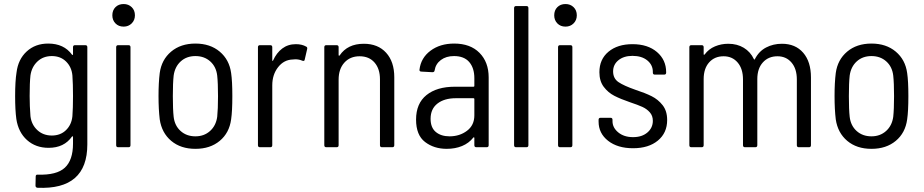

<svg xmlns="http://www.w3.org/2000/svg" viewBox="-20 -730 4581 952"><path d="M352 -506H403Q413 -506 413 -496V-14Q413 212 166 201Q156 200 156 190L157 145Q157 140 160 137.5Q163 135 167 136Q261 139 301.5 101.5Q342 64 342 -18V-51Q342 -53 340.5 -54Q339 -55 337 -53Q298 3 221 3Q157 3 114 -35.5Q71 -74 61 -140Q55 -184 55 -253Q55 -328 62 -371Q70 -436 112.5 -475Q155 -514 219 -514Q297 -514 337 -459Q339 -457 340.5 -457.5Q342 -458 342 -460V-496Q342 -506 352 -506ZM342 -254Q342 -314 339 -356Q335 -398 307.5 -425Q280 -452 237 -452Q194 -452 165.5 -425Q137 -398 131 -356Q127 -320 127 -254Q127 -204 131 -154Q136 -112 165 -85Q194 -58 237 -58Q280 -58 307.5 -85Q335 -112 339 -154Q342 -193 342 -254Z M537 -654Q537 -679 552.5 -694.5Q568 -710 593 -710Q617 -710 633 -694.5Q649 -679 649 -654Q649 -630 633 -614Q617 -598 593 -598Q568 -598 552.5 -614Q537 -630 537 -654ZM556 -10V-496Q556 -506 566 -506H617Q627 -506 627 -496V-10Q627 0 617 0H566Q556 0 556 -10Z M772 -138Q766 -188 766 -254Q766 -320 772 -368Q781 -434 828.5 -474Q876 -514 949 -514Q1022 -514 1069.5 -474Q1117 -434 1126 -368Q1132 -328 1132 -254Q1132 -178 1126 -138Q1117 -71 1069.5 -31.5Q1022 8 949 8Q876 8 829 -31.5Q782 -71 772 -138ZM1057 -151Q1061 -188 1061 -253Q1061 -319 1057 -355Q1052 -399 1022.5 -425.5Q993 -452 949 -452Q905 -452 876 -425.5Q847 -399 841 -355Q837 -319 837 -253Q837 -187 841 -151Q846 -107 875.5 -80.5Q905 -54 949 -54Q992 -54 1021.5 -80.5Q1051 -107 1057 -151Z M1498 -499Q1505 -496 1503 -487L1491 -435Q1490 -425 1479 -429Q1463 -436 1444 -436L1432 -435Q1388 -434 1359 -397Q1330 -360 1330 -307V-10Q1330 0 1320 0H1269Q1259 0 1259 -10V-496Q1259 -506 1269 -506H1320Q1330 -506 1330 -496V-431Q1330 -428 1331.5 -428Q1333 -428 1334 -430Q1351 -468 1379.5 -489.5Q1408 -511 1447 -511Q1477 -511 1498 -499Z M1935 -347V-10Q1935 0 1925 0H1874Q1864 0 1864 -10V-337Q1864 -389 1837 -420Q1810 -451 1763 -451Q1716 -451 1687.5 -419.5Q1659 -388 1659 -335V-10Q1659 0 1649 0H1598Q1588 0 1588 -10V-496Q1588 -506 1598 -506H1649Q1659 -506 1659 -496V-457Q1659 -455 1660.5 -454Q1662 -453 1664 -455Q1703 -513 1784 -513Q1854 -513 1894.5 -468.5Q1935 -424 1935 -347Z M2403 -346V-10Q2403 0 2393 0H2342Q2332 0 2332 -10V-46Q2332 -48 2330.5 -49Q2329 -50 2327 -48Q2305 -20 2271 -6Q2237 8 2195 8Q2132 8 2087.5 -26Q2043 -60 2043 -137Q2043 -217 2094.5 -258.5Q2146 -300 2235 -300H2328Q2332 -300 2332 -304V-342Q2332 -393 2306.5 -422.5Q2281 -452 2231 -452Q2192 -452 2166 -432.5Q2140 -413 2135 -381Q2134 -372 2124 -372L2069 -375Q2064 -375 2061.5 -378Q2059 -381 2060 -385Q2067 -443 2114.5 -478.5Q2162 -514 2232 -514Q2312 -514 2357.5 -468Q2403 -422 2403 -346ZM2332 -158V-239Q2332 -243 2328 -243H2240Q2183 -243 2149 -216.5Q2115 -190 2115 -141Q2115 -97 2141 -75.5Q2167 -54 2209 -54Q2259 -54 2295.5 -81.5Q2332 -109 2332 -158Z M2529 -10V-690Q2529 -700 2539 -700H2590Q2600 -700 2600 -690V-10Q2600 0 2590 0H2539Q2529 0 2529 -10Z M2728 -654Q2728 -679 2743.5 -694.5Q2759 -710 2784 -710Q2808 -710 2824 -694.5Q2840 -679 2840 -654Q2840 -630 2824 -614Q2808 -598 2784 -598Q2759 -598 2743.5 -614Q2728 -630 2728 -654ZM2747 -10V-496Q2747 -506 2757 -506H2808Q2818 -506 2818 -496V-10Q2818 0 2808 0H2757Q2747 0 2747 -10Z M2948 -127V-136Q2948 -146 2958 -146H3007Q3017 -146 3017 -136V-129Q3017 -97 3045.5 -73.5Q3074 -50 3119 -50Q3163 -50 3190 -73Q3217 -96 3217 -131Q3217 -156 3202 -173Q3187 -190 3165 -200Q3143 -210 3104 -223Q3057 -239 3026 -255Q2995 -271 2973.5 -299.5Q2952 -328 2952 -372Q2952 -436 2997 -473.5Q3042 -511 3116 -511Q3192 -511 3237.5 -472Q3283 -433 3283 -372V-370Q3283 -360 3273 -360H3227Q3217 -360 3217 -370V-374Q3217 -408 3189.5 -430.5Q3162 -453 3116 -453Q3073 -453 3046.5 -431.5Q3020 -410 3020 -376Q3020 -341 3046.5 -323Q3073 -305 3130 -285Q3179 -269 3211 -253Q3243 -237 3265.5 -208.5Q3288 -180 3288 -135Q3288 -71 3242 -33Q3196 5 3119 5Q3042 5 2995 -32Q2948 -69 2948 -127Z M4001 -346V-10Q4001 0 3991 0H3941Q3931 0 3931 -10V-336Q3931 -389 3904.5 -420Q3878 -451 3835 -451Q3790 -451 3762.5 -420.5Q3735 -390 3735 -338V-10Q3735 0 3725 0H3674Q3664 0 3664 -10V-336Q3664 -389 3637.5 -420Q3611 -451 3568 -451Q3523 -451 3496 -420.5Q3469 -390 3469 -338V-10Q3469 0 3459 0H3408Q3398 0 3398 -10V-496Q3398 -506 3408 -506H3459Q3469 -506 3469 -496V-461Q3469 -459 3470.5 -458.5Q3472 -458 3474 -460Q3494 -487 3525 -500Q3556 -513 3591 -513Q3635 -513 3668 -493Q3701 -473 3718 -437Q3720 -432 3723 -437Q3743 -476 3778.5 -494.5Q3814 -513 3857 -513Q3924 -513 3962.5 -468.5Q4001 -424 4001 -346Z M4124 -138Q4118 -188 4118 -254Q4118 -320 4124 -368Q4133 -434 4180.5 -474Q4228 -514 4301 -514Q4374 -514 4421.5 -474Q4469 -434 4478 -368Q4484 -328 4484 -254Q4484 -178 4478 -138Q4469 -71 4421.5 -31.5Q4374 8 4301 8Q4228 8 4181 -31.5Q4134 -71 4124 -138ZM4409 -151Q4413 -188 4413 -253Q4413 -319 4409 -355Q4404 -399 4374.5 -425.5Q4345 -452 4301 -452Q4257 -452 4228 -425.5Q4199 -399 4193 -355Q4189 -319 4189 -253Q4189 -187 4193 -151Q4198 -107 4227.5 -80.5Q4257 -54 4301 -54Q4344 -54 4373.5 -80.5Q4403 -107 4409 -151Z"/></svg>

Font: Barlow Semi Condensed
Style: Regular
Weight: 400
Width: 4
Designer: Jeremy Tribby
Foundry: Tribby Type
Version: Version 1.408;December 10, 2018;FontCreator 11.5.0.2430 64-b